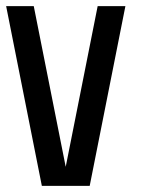

<svg xmlns="http://www.w3.org/2000/svg" viewBox="-21 -605 503 625"><path d="M192.9 -62 296.9 -585H387.2L271 0H115.2L-1 -585H88.9Z"/></svg>

Font: Favorite Color
Style: Regular
Weight: 400
Designer: Bryce Wilner
Version: Version 1.000;PS 1.0;hotconv 16.6.51;makeotf.lib2.5.65220 DE